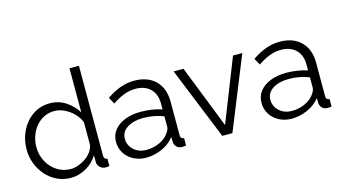

<svg xmlns="http://www.w3.org/2000/svg" viewBox="-83 -1029 2381 1337"><g transform="rotate(-15 1108.0 -360.0)"><path d="M40 -259Q40 -333 70.5 -394.5Q101 -456 155 -493Q209 -530 278 -530Q343 -530 394.5 -495.5Q446 -461 475 -412V-730H543V-82Q543 -68 549 -61.5Q555 -55 567 -54V0Q547 3 536 2Q515 1 499 -15Q483 -31 483 -50V-101Q452 -50 399 -20Q346 10 289 10Q235 10 189.5 -12Q144 -34 110.5 -72Q77 -110 58.5 -158.5Q40 -207 40 -259ZM475 -179V-340Q462 -376 433 -405.5Q404 -435 367.5 -452.5Q331 -470 295 -470Q253 -470 219 -452.5Q185 -435 160.5 -405Q136 -375 123 -337Q110 -299 110 -259Q110 -217 124.5 -179Q139 -141 166 -111.5Q193 -82 228 -66Q263 -50 304 -50Q330 -50 358 -60Q386 -70 411.5 -87.5Q437 -105 454 -129Q471 -153 475 -179Z M655 -150Q655 -199 683 -234.5Q711 -270 760.5 -289.5Q810 -309 875 -309Q913 -309 954 -303Q995 -297 1027 -285V-329Q1027 -395 988 -434Q949 -473 880 -473Q838 -473 797.5 -457.5Q757 -442 713 -412L687 -460Q738 -495 787 -512.5Q836 -530 887 -530Q983 -530 1039 -475Q1095 -420 1095 -323V-82Q1095 -68 1101 -61.5Q1107 -55 1120 -54V0Q1109 1 1101 2Q1093 3 1089 2Q1064 1 1051 -14Q1038 -29 1037 -46L1036 -84Q1001 -39 945 -14.5Q889 10 831 10Q781 10 740.5 -11.5Q700 -33 677.5 -69.5Q655 -106 655 -150ZM1004 -110Q1015 -124 1021 -137Q1027 -150 1027 -160V-236Q993 -249 956.5 -256Q920 -263 883 -263Q810 -263 765 -234Q720 -205 720 -155Q720 -126 735 -100.5Q750 -75 779 -58.5Q808 -42 847 -42Q896 -42 938.5 -61Q981 -80 1004 -110Z M1381 0 1170 -521H1241L1419 -68L1598 -521H1665L1454 0Z M1704 -150Q1704 -199 1732 -234.5Q1760 -270 1809.5 -289.5Q1859 -309 1924 -309Q1962 -309 2003 -303Q2044 -297 2076 -285V-329Q2076 -395 2037 -434Q1998 -473 1929 -473Q1887 -473 1846.5 -457.5Q1806 -442 1762 -412L1736 -460Q1787 -495 1836 -512.5Q1885 -530 1936 -530Q2032 -530 2088 -475Q2144 -420 2144 -323V-82Q2144 -68 2150 -61.5Q2156 -55 2169 -54V0Q2158 1 2150 2Q2142 3 2138 2Q2113 1 2100 -14Q2087 -29 2086 -46L2085 -84Q2050 -39 1994 -14.5Q1938 10 1880 10Q1830 10 1789.5 -11.5Q1749 -33 1726.5 -69.5Q1704 -106 1704 -150ZM2053 -110Q2064 -124 2070 -137Q2076 -150 2076 -160V-236Q2042 -249 2005.5 -256Q1969 -263 1932 -263Q1859 -263 1814 -234Q1769 -205 1769 -155Q1769 -126 1784 -100.5Q1799 -75 1828 -58.5Q1857 -42 1896 -42Q1945 -42 1987.5 -61Q2030 -80 2053 -110Z"/></g></svg>

Font: Raleway Thin
Style: Regular
Weight: 400
Version: Version 4.026